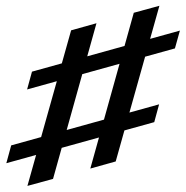

<svg xmlns="http://www.w3.org/2000/svg" viewBox="-20 -571 631 652"><path d="M434.3 -527.6 521.3 -551.4 372.9 -22.7 286.7 1.4ZM18 -77.3 520.3 -216.7 503.8 -156.2 1.5 -16.8ZM221.5 -468 307.6 -492.1 160.1 36.5 73.1 60.3ZM88.6 -327.7 590.9 -467.1 574 -406.6 72 -267.2Z"/></svg>

Font: Playfair Micro SmCond SmLight
Style: Italic
Weight: 360
Width: 4
Italic angle: -15.6°
Designer: Claus Eggers Sørensen
Foundry: Claus Eggers Sørensen
Version: Version 2.203;Glyphs 3.3 (3326)